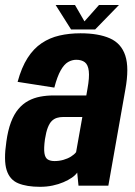

<svg xmlns="http://www.w3.org/2000/svg" viewBox="-27 -734 533 759"><path d="M131 4.5Q157.7 4.5 181.1 -0.5Q204.5 -5.4 224 -13.8Q243.4 -22.2 257.3 -31.8Q271.2 -41.4 278.2 -51.8L283.3 0H401.3L468.5 -379.9Q484.2 -466 468.3 -514.3Q452.4 -562.6 407.3 -582.5Q362.3 -602.4 291 -602.4Q246.5 -602.4 208 -593.5Q169.6 -584.7 137.8 -563.4Q105.9 -542.1 82 -504.8Q58.1 -467.5 42.6 -410.4L187.8 -387.7Q199.2 -431.6 212.9 -455.7Q226.5 -479.8 242.2 -488.8Q257.8 -497.7 274.5 -497.7Q295.5 -497.7 308.3 -488Q321.1 -478.2 324 -453.1Q327 -428.1 318.8 -383.1L314.2 -356.7H184.5Q157.4 -356.7 132 -351.9Q106.6 -347.1 84.9 -335.4Q63.2 -323.7 45.7 -303.1Q28.3 -282.5 16.2 -250.4Q4.2 -218.4 -1.8 -174.5Q-12.9 -100.1 -0.8 -61.7Q11.4 -23.2 45.1 -9.4Q78.8 4.5 131 4.5ZM188.4 -97.3Q172.1 -97.3 161.7 -103.7Q151.4 -110.1 148.6 -128.6Q145.8 -147.1 150.7 -183.7Q155.2 -212.4 162.1 -230Q169.1 -247.6 178.2 -256.3Q187.4 -264.9 198.6 -268.2Q209.8 -271.5 222.6 -271.5H298.5L273.8 -132.5Q266.8 -123.3 253.7 -115.1Q240.6 -106.9 223.7 -102.1Q206.9 -97.3 188.4 -97.3ZM254 -617.5H349.1L443.3 -714.3H364.4L306.9 -649.5L269.4 -714.3H192.9Z"/></svg>

Font: Anybody Thin Condensed
Style: Italic
Weight: 100
Width: 3
Italic angle: -10°
Version: Version 1.113;gftools[0.9.25]